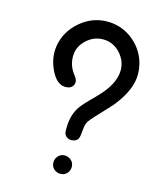

<svg xmlns="http://www.w3.org/2000/svg" viewBox="-113 -825 726 901"><g transform="rotate(15 250.0 -375.0)"><path d="M266.1 -89.8Q278.8 -89.8 289.6 -83Q311 -70.3 311 -44.9Q311 -33.2 304.7 -22.5Q292 -1 266.1 -1Q254.4 -1 243.7 -7.3Q222.2 -20 222.2 -44.9Q222.2 -57.6 228.5 -68.4Q241.7 -89.8 266.1 -89.8ZM392.1 -724.6Q423.8 -707 448.2 -679.7Q498.5 -621.6 498.5 -544.4Q498.5 -474.6 437 -393.6Q428.2 -380.4 397 -348.1Q342.3 -291 327.6 -270.5Q327.1 -269.5 326.2 -268.1Q317.4 -253.4 314.9 -215.8Q313 -185.5 304.2 -177.7Q293.9 -167.5 275.4 -167Q267.6 -167 259.8 -170.4Q240.2 -179.7 239.7 -202.6V-218.3Q240.2 -276.9 267.1 -319.3Q282.7 -342.8 333.5 -392.6Q340.3 -399.4 346.2 -405.8Q415.5 -478.5 415.5 -543.5Q415.5 -587.4 384.8 -622.6Q349.6 -662.6 299.3 -662.6Q255.4 -662.6 221.2 -632.3Q182.1 -598.1 182.1 -548.8Q182.1 -502 212.4 -464.8Q225.1 -448.2 225.6 -435.1Q225.6 -426.8 221.7 -419.4Q211.4 -400.9 184.1 -400.9Q142.1 -401.4 113.8 -460Q92.8 -504.4 92.8 -545.4Q92.8 -561 95.2 -576.7Q107.4 -648.9 165.5 -698.7Q223.6 -748.5 296.9 -748.5Q347.7 -748.5 392.1 -724.6Z"/></g></svg>

Font: Vibur
Style: Medium
Weight: 400
Version: Version 1.004